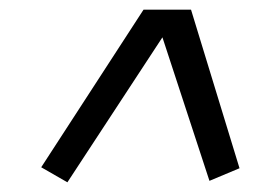

<svg xmlns="http://www.w3.org/2000/svg" viewBox="-20 -623 548 396"><path d="M412 -250 315 -546 119 -247 65 -278 276 -603H374L474 -276Z"/></svg>

Font: Grenze Medium
Style: Italic
Weight: 500
Italic angle: -10°
Designer: Renata Polastri
Foundry: Omnibus-Type
Version: Version 1.002; ttfautohint (v1.8)